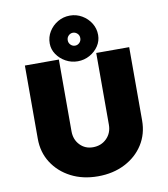

<svg xmlns="http://www.w3.org/2000/svg" viewBox="-99 -1023 976 1113"><g transform="rotate(-10 388.5 -467.0)"><path d="M388 6Q299 6 230 -29.5Q161 -65 121 -127Q81 -189 81 -269V-700H281V-278Q281 -229 311.5 -197Q342 -165 388 -165Q437 -165 469 -197Q501 -229 501 -278V-700H695V-269Q695 -189 655.5 -127Q616 -65 546.5 -29.5Q477 6 388 6ZM388 -671Q350 -671 317.5 -689Q285 -707 265 -736.5Q245 -766 245 -801Q245 -839 264.5 -870.5Q284 -902 316.5 -921Q349 -940 388 -940Q426 -940 458.5 -921Q491 -902 510.5 -870.5Q530 -839 530 -801Q530 -766 510.5 -736.5Q491 -707 458.5 -689Q426 -671 388 -671ZM388 -763Q403 -763 414 -774Q425 -785 425 -801Q425 -818 413.5 -828.5Q402 -839 388 -839Q373 -839 362 -828Q351 -817 351 -801Q351 -785 362 -774Q373 -763 388 -763Z"/></g></svg>

Font: Lexend ExtraBold
Style: Regular
Weight: 800
Designer: Bonnie Shaver-Troup, Thomas Jockin
Foundry: Lexend
Version: Version 1.007; ttfautohint (v1.8.3)